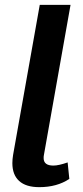

<svg xmlns="http://www.w3.org/2000/svg" viewBox="-20 -762 341 792"><path d="M31 -89Q31 -105 34 -123L144 -742H271L161 -122Q160 -118 160 -110Q160 -79 200 -79Q222 -79 259 -92L266 -24Q215 10 142 10Q87 10 59 -15.5Q31 -41 31 -89Z"/></svg>

Font: Sarabun
Style: Bold Italic
Weight: 700
Italic angle: -10°
Designer: Suppakit Chalermlarp | Katatrad Co.,Ltd.
Foundry: Cadson Demak Co.,Ltd.
Version: Version 1.000; ttfautohint (v1.6)